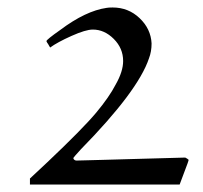

<svg xmlns="http://www.w3.org/2000/svg" viewBox="-20 -494 542 513"><path d="M114 -367Q113 -368 111 -372Q109 -376 106 -380L104 -384Q104 -388 141 -414Q209 -465 265 -473Q270 -474 281 -474Q323 -474 353 -445.5Q383 -417 385 -378Q385 -356 378 -338Q349 -251 196 -95Q176 -73 176 -72Q176 -67 183 -65Q184 -65 203.5 -65.5Q223 -66 260 -67Q297 -68 331 -69L475 -73Q481 -70 484 -67Q484 -64 472 -33L460 -1H60V-17L107 -61Q201 -150 237 -193Q272 -235 289 -268Q309 -303 309 -331Q309 -365 284 -390Q259 -415 228 -415Q209 -415 171 -398Q133 -381 114 -367Z"/></svg>

Font: KaTeX_Fraktur
Style: Regular
Weight: 400
Version: Version 1.1; ttfautohint (v1.3)